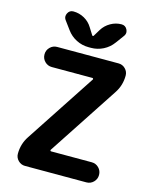

<svg xmlns="http://www.w3.org/2000/svg" viewBox="-138 -1074 910 1144"><g transform="rotate(15 316.5 -502.0)"><path d="M130.9 -754.9H509.8Q534.2 -754.9 551.8 -737.3Q569.3 -719.7 569.3 -695.3Q569.3 -634.8 536.1 -585L252 -152.3Q251 -150.4 252.4 -147.5Q253.9 -144.5 256.8 -144.5H507.8Q533.2 -144.5 551.3 -126.5Q569.3 -108.4 569.3 -82.5Q569.3 -56.6 551.3 -38.6Q533.2 -20.5 507.8 -20.5H128.9Q104.5 -20.5 86.9 -38.1Q69.3 -55.7 69.3 -80.1Q69.3 -140.6 102.5 -190.4L386.7 -623Q387.7 -625 386.2 -627.9Q384.8 -630.9 381.8 -630.9H130.9Q105.5 -630.9 87.4 -648.9Q69.3 -667 69.3 -692.9Q69.3 -718.8 87.4 -736.8Q105.5 -754.9 130.9 -754.9ZM314.5 -876Q316.4 -873 319.3 -873Q322.3 -873 324.2 -876L349.6 -918Q368.2 -948.2 399.9 -966.3Q431.6 -984.4 466.8 -984.4Q491.2 -984.4 502 -962.9Q506.8 -953.1 506.8 -944.3Q506.8 -932.6 499 -921.9L460.9 -870.1Q437.5 -837.9 401.9 -819.8Q366.2 -801.8 326.2 -801.8H311.5Q271.5 -801.8 235.8 -819.8Q200.2 -837.9 176.8 -870.1L138.7 -921.9Q130.9 -932.6 130.9 -944.3Q130.9 -953.1 135.7 -962.9Q146.5 -984.4 169.9 -984.4Q206.1 -984.4 237.8 -966.8Q269.5 -949.2 288.1 -918Z"/></g></svg>

Font: Gen Jyuu GothicX Bold
Style: Bold
Weight: 700
Designer: Ryoko NISHIZUKA (kana &amp; ideographs); Paul D. Hunt (Latin, Greek &amp; Cyrillic); Wenlong ZHANG (bopomofo); Sandoll C
Version: Version 1.058.20140828